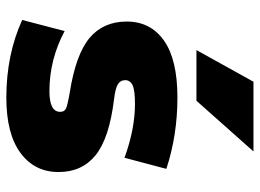

<svg xmlns="http://www.w3.org/2000/svg" viewBox="-127 -683 820 606"><g transform="rotate(90 283.0 -380.0)"><path d="M478 -363Q387 -396 308 -396Q265 -396 249 -388.5Q233 -381 233 -365Q233 -350 246 -342Q259 -334 293 -330Q416 -315 469.5 -272Q523 -229 523 -155Q523 -79 462.5 -34.5Q402 10 288 10Q153 10 43 -40L78 -174Q168 -126 268 -126Q333 -126 333 -160Q333 -173 323 -178Q313 -183 273 -190Q152 -209 100 -252.5Q48 -296 48 -370Q48 -445 108 -487.5Q168 -530 288 -530Q407 -530 513 -495ZM298 -590H138L238 -770H458Z"/></g></svg>

Font: M PLUS 1p Black
Style: Regular
Weight: 900
Version: Version 1.061